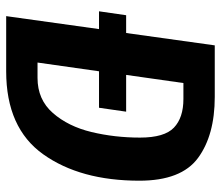

<svg xmlns="http://www.w3.org/2000/svg" viewBox="-68 -664 732 637"><g transform="rotate(90 298.5 -346.0)"><path d="M580 -442Q580 -246 492.5 -123Q405 0 217 0H34L77 -308H18L31 -398H90L131 -692H302Q429 -692 504.5 -636.5Q580 -581 580 -442ZM437 -444Q437 -525 404 -556.5Q371 -588 309 -588H256L229 -398H351L338 -308H217L188 -104H239Q311 -104 355.5 -155Q400 -206 418.5 -283Q437 -360 437 -444Z"/></g></svg>

Font: Fira Sans Condensed SemiBold
Style: Italic
Weight: 600
Width: 3
Italic angle: -8°
Designer: bBox Type GmbH & Carrois Corporate GbR & Edenspiekermann AG
Foundry: bBox Type GmbH & Carrois Corporate GbR & Edenspiekermann AG
Version: Version 4.301